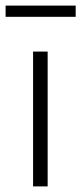

<svg xmlns="http://www.w3.org/2000/svg" viewBox="-28 -665 290 685"><path d="M90 0V-481H142V0ZM-8 -605V-645H242V-605Z"/></svg>

Font: Assistant Light
Style: Regular
Weight: 300
Designer: Hebrew By Ben Nathan, Latin by Paul Hunt
Version: Version 3.000